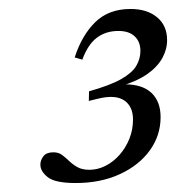

<svg xmlns="http://www.w3.org/2000/svg" viewBox="-20 -697 392 428"><path d="M178 -472 178.5 -493.5Q225 -506.5 249.8 -520.5Q274.5 -534.5 283.8 -550.2Q293 -566 293 -583.5Q293 -604 280.2 -616Q267.5 -628 244 -628Q216 -628 196 -613Q176 -598 163.5 -564L146.5 -569Q162.5 -618.5 192.5 -647.8Q222.5 -677 271 -677Q308 -677 330.2 -658.5Q352.5 -640 352.5 -607.5Q352.5 -587 341.8 -567.5Q331 -548 308.8 -532.2Q286.5 -516.5 252 -506L258.5 -509Q297.5 -509 317.8 -489.8Q338 -470.5 338 -436Q338 -395 314 -361.8Q290 -328.5 247.2 -308.8Q204.5 -289 148.5 -289Q103 -289 86.5 -302Q70 -315 70 -330Q70 -340 76.8 -348.8Q83.5 -357.5 99 -357.5Q110.5 -357.5 118.5 -351.5Q126.5 -345.5 134.2 -338Q142 -330.5 152.5 -324.5Q163 -318.5 179.5 -318.5Q197.5 -318.5 215 -327.2Q232.5 -336 246.2 -351.5Q260 -367 268.2 -387.2Q276.5 -407.5 276.5 -430.5Q276.5 -460 256.8 -473.2Q237 -486.5 198.5 -477Z"/></svg>

Font: Newsreader 18pt
Style: Italic
Weight: 400
Italic angle: -17°
Version: Version 1.003